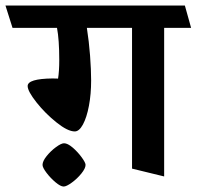

<svg xmlns="http://www.w3.org/2000/svg" viewBox="-46 -600 723 706"><path d="M-25.9 -579.6H633.8L656.7 -497.6H557.6V48.8L439.5 20V-497.6H273.4Q281.2 -447.8 285.2 -395.3Q289.1 -342.8 289.1 -304.2Q289.1 -253.9 281 -210.9Q272.9 -168 259 -142.3Q245.1 -116.7 229 -116.7Q203.1 -116.7 161.9 -149.7Q120.6 -182.6 88.1 -223.6Q55.7 -264.6 55.7 -283.7Q55.7 -310.5 147.5 -311.5Q161.6 -311.5 167.5 -311Q171.9 -338.4 171.9 -378.9Q171.9 -454.1 163.6 -497.6H0ZM268.6 6.3Q268.6 19 253.2 38.1Q237.8 57.1 218 71.5Q198.2 85.9 188 85.9Q176.8 85.9 158.2 70.3Q139.6 54.7 125 35.4Q110.4 16.1 110.4 6.3Q110.4 -7.3 125.5 -26.1Q140.6 -44.9 159.9 -59.1Q179.2 -73.2 189.5 -73.2Q202.6 -73.2 221.2 -57.4Q239.7 -41.5 254.2 -21.7Q268.6 -2 268.6 6.3Z"/></svg>

Font: Vesper Libre
Style: Bold
Weight: 700
Designer: Robert Keller & Kimya Gandhi
Foundry: Mota Italic
Version: Version 1.058